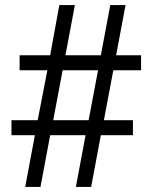

<svg xmlns="http://www.w3.org/2000/svg" viewBox="-20 -734 599 754"><path d="M79 0 117 -203H25V-262H128L166 -458H57V-517H177L213 -714H274L237 -517H376L413 -714H473L436 -517H534V-458H425L388 -262H502V-203H376L338 0H278L316 -203H177L139 0ZM189 -262H328L365 -458H226Z"/></svg>

Font: Noto Serif Khmer
Style: Regular
Weight: 400
Designer: Danh Hong and the Monotype Design Team
Foundry: Monotype Imaging Inc.
Version: Version 2.003